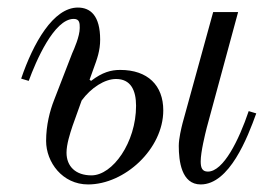

<svg xmlns="http://www.w3.org/2000/svg" viewBox="-20 -476 722 508"><path d="M36 -268 56 -262C75 -314 123 -426 175 -426C191 -426 191 -414 191 -402C191 -380 176 -346 171 -335L123 -211C112 -183 102 -145 102 -103C102 -47 145 12 213 12C310 12 412 -82 412 -184C412 -250 371 -291 298 -291C274 -291 251 -285 221 -262L217 -265L227 -293C237 -320 245 -342 245 -371C245 -435 219 -456 186 -456C121 -456 68 -362 36 -268ZM156 -72C156 -94 165 -122 172 -143L196 -210C221 -244 257 -267 287 -267C326 -267 340 -237 340 -196C340 -99 278 -12 222 -12C180 -12 156 -36 156 -72ZM453 -90C453 -50 460 12 511 12C587 12 635 -112 658 -176L638 -182C612 -105 571 -22 530 -22C515 -22 511 -32 511 -49C511 -74 523 -122 527 -138L610 -444H544L463 -150C460 -138 453 -110 453 -90Z"/></svg>

Font: Old Standard
Style: Italic
Weight: 400
Italic angle: -15.2°
Designer: Alexey Kryukov <alexios@thessalonica.org.ru>
Version: Version 2.0